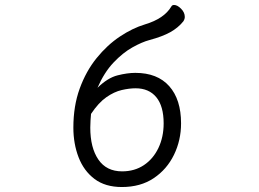

<svg xmlns="http://www.w3.org/2000/svg" viewBox="-20 -735 1040 772"><path d="M372 -382Q413 -422 452.5 -432Q492 -442 524 -442Q613 -442 660.5 -388.5Q708 -335 708 -239Q708 -171 679.5 -112.5Q651 -54 598 -18.5Q545 17 470 17Q403 17 360 -15.5Q317 -48 296 -102.5Q275 -157 275 -222Q275 -309 300.5 -379Q326 -449 368.5 -501.5Q411 -554 462 -588Q513 -622 563 -637Q640 -660 669 -709Q672 -715 680 -715Q693 -715 708 -700Q723 -685 723 -667Q723 -658 717 -649Q696 -623 664.5 -605.5Q633 -588 581 -574Q551 -566 512.5 -544.5Q474 -523 436.5 -483.5Q399 -444 372 -382ZM346 -277Q345 -266 344 -251Q343 -236 343 -222Q343 -141 375.5 -93.5Q408 -46 471 -46Q521 -46 558.5 -71Q596 -96 617 -140Q638 -184 638 -239Q638 -308 608.5 -344Q579 -380 525 -380Q500 -380 469.5 -373Q439 -366 407.5 -344Q376 -322 346 -277Z"/></svg>

Font: QiushuiShotai
Style: Regular
Weight: 600
Designer: Fontworks Inc.
Foundry: Fontworks Inc.
Version: Version 1.250